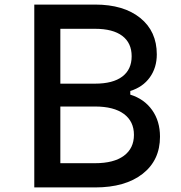

<svg xmlns="http://www.w3.org/2000/svg" viewBox="-20 -820 790 840"><path d="M130 -800H396Q521 -800 593.5 -741.5Q666 -683 666 -582Q666 -524 635.5 -481.5Q605 -439 550 -422V-406Q611 -387 645.5 -338.5Q680 -290 680 -222Q680 -119 604 -59.5Q528 0 396 0H130ZM566 -230Q566 -289 522 -321.5Q478 -354 396 -354H244V-106H396Q478 -106 522 -138.5Q566 -171 566 -230ZM556 -574Q556 -632 515 -663Q474 -694 396 -694H244V-454H396Q474 -454 515 -485Q556 -516 556 -574Z"/></svg>

Font: Martian Mono VF sWd Rg
Style: Regular
Weight: 400
Width: 6
Monospace: yes
Designer: Roman Shamin
Foundry: Evil Martians
Version: Version 1.100